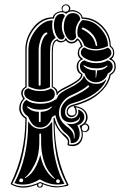

<svg xmlns="http://www.w3.org/2000/svg" viewBox="-20 -855 580 879"><path d="M157 -14Q155 -11 155 -8Q155 0 163 0Q167 0 170 -4.5Q173 -9 170 -14Q164 -17 164 -17Q163 -16 160 -15Q158 -14 157 -14ZM296 -816Q296 -822 292 -826.5Q288 -831 281.5 -831Q275 -831 270.5 -826Q266 -821 266 -815Q266 -808 272 -803Q272 -803 279 -801Q282 -800 291 -805Q296 -810 296 -816ZM369 -250Q364 -250 358 -254Q359 -248 359 -238Q359 -215 346.5 -200.5Q334 -186 312 -186Q301 -186 290 -190Q289 -192 289 -194Q289 -196 290 -199.5Q291 -203 291 -205Q291 -215 280.5 -224.5Q270 -234 254.5 -251.5Q239 -269 230 -295Q230 -132 294 -8Q294 -5 281.5 -2.5Q269 0 257 1.5Q245 3 242 3Q212 3 175 -12Q175 -11 175.5 -9.5Q176 -8 176 -7Q176 4 162 4Q156 4 152 0Q148 -4 150 -10Q114 4 86 4Q57 4 31 -11Q29 -12 29 -14Q96 -152 96 -306V-312Q68 -331 68 -360Q68 -384 86 -403Q77 -418 77 -429Q77 -446 96 -458V-627Q96 -684 133 -730Q170 -776 222 -776Q224 -788 237 -796Q250 -804 264 -804H266Q262 -811 262 -816Q262 -824 268 -829.5Q274 -835 282.5 -835Q291 -835 296.5 -829Q302 -823 302 -816Q302 -812 299 -807Q306 -809 309 -809Q326 -809 341 -799Q356 -789 358 -775Q410 -775 448.5 -736Q487 -697 487 -645Q503 -634 503 -613Q503 -596 491 -585Q510 -575 510 -550Q510 -524 487 -512Q479 -473 450 -442.5Q421 -412 388.5 -396Q356 -380 317 -370Q290 -363 290 -342Q290 -336 295.5 -331Q301 -326 308 -326Q326 -326 326 -342Q326 -355 318 -366Q315 -370 321 -370Q351 -366 366 -351.5Q381 -337 381 -318Q381 -301 370 -290Q378 -290 383.5 -283.5Q389 -277 389 -269Q389 -261 382.5 -255.5Q376 -250 369 -250ZM356 -261Q360 -254 367 -254Q374 -254 378.5 -259.5Q383 -265 383 -271Q383 -276 379 -280.5Q375 -285 370 -285Q364 -285 359 -280Q354 -275 354 -270Q354 -268 355 -265Q356 -262 356 -261ZM284 -290Q294 -287 303 -287Q320 -287 332.5 -294Q345 -301 346 -314Q347 -318 345 -319L344 -316Q342 -307 329 -301Q316 -295 302 -295Q280 -295 267 -310Q258 -322 258 -344Q258 -365 272 -382.5Q286 -400 304 -408Q368 -438 387 -457Q390 -460 387 -463Q384 -466 381 -463Q363 -444 300 -416Q279 -405 264.5 -384.5Q250 -364 250 -338Q250 -305 282 -279Q310 -259 316 -241Q319 -230 318 -226Q317 -223 318 -222Q320 -219 321 -224Q321 -226 321.5 -229Q322 -232 322 -234Q322 -251 314 -261.5Q306 -272 289 -286Q286 -287 284 -290ZM68 -29Q68 -21 77 -21Q86 -21 86 -29.5Q86 -38 77 -38Q73 -38 70.5 -35Q68 -32 68 -29ZM246 -17Q254 -17 254 -26Q254 -29 251 -31.5Q248 -34 245 -34Q237 -34 237 -25.5Q237 -17 246 -17ZM229 -40Q197 -72 186 -103Q177 -126 173 -149.5Q169 -173 168.5 -189.5Q168 -206 168 -240Q168 -244 164 -244Q160 -244 160 -240V-223V-208Q160 -144 139 -103Q130 -86 126 -79.5Q122 -73 114 -62.5Q106 -52 95 -43Q92 -41 94 -40Q96 -39 99 -42Q127 -57 147 -98Q159 -123 164 -145Q174 -108 178 -100Q197 -58 226 -38Q231 -33 231 -37Q231 -38 229 -40ZM215 -362Q219 -366 217.5 -367Q216 -368 212 -365Q197 -353 162 -353Q130 -353 109 -367Q105 -369 104 -367.5Q103 -366 106 -363Q126 -343 158 -343V-300Q158 -296 162 -296Q166 -296 166 -300V-343Q197 -343 215 -362ZM194 -698Q197 -700 197 -702.5Q197 -705 195 -706Q193 -707 190 -706Q170 -697 160 -653Q157 -639 157 -627V-467Q157 -464 159 -463Q161 -462 163.5 -463Q166 -464 166 -467V-627Q166 -649 174.5 -670.5Q183 -692 194 -698ZM351 -514Q331 -525 331 -550Q331 -573 349 -585Q336 -594 336 -611Q336 -633 351 -644Q350 -646 348 -651Q346 -656 345 -659Q344 -662 341.5 -665.5Q339 -669 336 -671Q324 -656 308 -656Q292 -656 281 -670Q271 -661 258 -661Q246 -661 240 -669Q222 -661 222 -620V-610V-458Q230 -456 236.5 -449Q243 -442 243 -433Q251 -443 279 -456.5Q307 -470 329 -484.5Q351 -499 351 -514ZM470 -550Q473 -554 471.5 -555Q470 -556 466 -553Q453 -542 422 -542Q389 -542 367 -555Q365 -557 363 -556Q360 -555 364 -552Q383 -533 418 -533V-501Q418 -497 418.5 -497Q419 -497 420 -501L425 -533Q454 -533 470 -550ZM425 -650Q420 -681 401.5 -700.5Q383 -720 362 -728Q355 -730 354 -724Q354 -721 358 -720Q377 -712 395 -694Q413 -676 418 -648Q418 -643 423 -645Q426 -647 425 -650ZM275 -14Q260 -10 243 -10Q203 -10 162 -34Q145 -23 125.5 -16.5Q106 -10 86 -10Q62 -10 46 -17Q109 -132 109 -295Q109 -296 109.5 -296.5Q110 -297 111 -298Q130 -265 165 -265Q197 -265 217 -297Q217 -297 217.5 -295Q218 -293 219 -293V-276Q219 -225 224 -181Q229 -137 242 -92.5Q255 -48 275 -14ZM162 -388Q136 -388 113.5 -399Q91 -410 91 -429Q91 -446 110 -451Q133 -438 165 -438Q194 -438 213 -450Q231 -443 231 -424Q231 -388 162 -388ZM366 -506Q381 -471 422 -471Q449 -471 466 -492Q466 -490 466 -488Q435 -417 314 -383Q278 -374 278 -341Q278 -328 286.5 -320.5Q295 -313 307 -313Q332 -314 338 -336Q339 -337 338.5 -345Q338 -353 338 -354Q366 -343 366 -319Q366 -307 356.5 -295.5Q347 -284 334 -282Q345 -262 345 -242Q345 -224 335.5 -212Q326 -200 309 -200H304Q304 -218 296.5 -229Q289 -240 279 -246.5Q269 -253 255.5 -274Q242 -295 233 -329Q226 -323 218 -319Q213 -299 198.5 -285Q184 -271 165 -271Q144 -271 131.5 -283.5Q119 -296 109 -321Q83 -338 83 -364Q83 -386 101 -398Q122 -380 165 -380Q206 -380 233 -399Q238 -399 242 -407Q245 -420 262.5 -432Q280 -444 300 -453Q320 -462 339.5 -476.5Q359 -491 363 -506Q364 -506 364.5 -506Q365 -506 366 -506ZM235 -682Q218 -671 213.5 -656Q209 -641 209 -610V-456Q185 -445 164 -445Q141 -445 110 -459V-627Q110 -675 144.5 -718.5Q179 -762 221 -762Q219 -747 219 -739Q219 -704 235 -682ZM358 -644Q360 -641 357 -640Q342 -633 342 -613Q342 -596 357 -588Q361 -584 357 -582Q338 -576 338 -551Q338 -527 358 -516Q358 -496 332 -478.5Q306 -461 277 -447.5Q248 -434 244 -423Q243 -419 241 -419Q239 -419 239 -422Q239 -433 233 -442.5Q227 -452 220 -454Q217 -454 217 -456V-610Q217 -623 217.5 -630.5Q218 -638 220 -648.5Q222 -659 227 -665.5Q232 -672 240 -675Q243 -677 244 -674Q249 -667 259 -667Q276 -667 278 -678Q281 -682 284 -678Q291 -663 308 -663Q323 -663 332 -678Q333 -680 337 -678Q350 -669 358 -644ZM496 -550Q496 -530 473 -518Q470 -502 454 -490Q438 -478 419 -478Q401 -478 386 -489.5Q371 -501 368 -518Q346 -528 346 -554Q346 -571 366 -579Q389 -566 421 -566Q452 -566 473 -579Q496 -571 496 -550ZM261 -674Q247 -674 237 -695Q227 -716 227 -741Q227 -762 235.5 -776.5Q244 -791 260 -791Q272 -794 277 -782Q263 -761 263 -735Q263 -711 276 -688Q276 -683 271.5 -678.5Q267 -674 261 -674ZM419 -574Q397 -574 373.5 -586Q350 -598 350 -613Q350 -631 366 -638Q387 -624 418 -624Q449 -624 474 -637Q490 -628 490 -612.5Q490 -597 467 -585.5Q444 -574 419 -574ZM307 -670Q294 -670 283 -689.5Q272 -709 272 -731Q272 -757 282 -776Q292 -795 314 -795Q329 -795 338 -787Q347 -779 347 -765Q326 -740 326 -709Q326 -699 329 -688Q329 -682 322 -676Q315 -670 307 -670ZM474 -644Q445 -630 418 -630Q388 -630 366 -646Q356 -676 337 -688Q334 -696 334 -706Q334 -742 357 -763Q406 -763 440 -725Q474 -687 474 -649ZM306 -319Q298 -319 291.5 -326Q285 -333 285 -342Q285 -369 315 -376Q462 -417 482 -516Q504 -525 504 -550Q504 -576 483 -582Q477 -584 482 -588Q498 -596 498 -614Q497 -633 482 -642Q482 -693 444 -731Q406 -769 355 -769Q353 -771 353 -772Q353 -785 339.5 -794Q326 -803 310 -803Q294 -803 285 -793Q284 -792 282.5 -792Q281 -792 281 -793Q273 -799 263 -799Q250 -799 239 -791.5Q228 -784 228 -773Q228 -770 225 -770Q175 -770 138.5 -725.5Q102 -681 102 -627V-455Q84 -446 84 -427Q84 -416 93 -406Q94 -403 93 -402Q75 -385 75 -362Q75 -332 102 -316V-309Q102 -137 36 -14Q58 -2 86 -2Q123 -2 164 -22Q186 -12 205 -7Q224 -2 242 -2Q263 -2 286 -10Q251 -75 238 -144Q225 -213 225 -314Q227 -317 230 -316Q236 -290 247.5 -271Q259 -252 270 -244.5Q281 -237 289 -227Q297 -217 297 -205Q297 -201 295 -194Q305 -193 310 -193Q330 -193 342 -206Q354 -219 354 -240Q354 -256 345 -276Q344 -279 346 -280Q374 -291 374 -319Q374 -335 362.5 -347Q351 -359 327 -364Q332 -353 332 -346Q332 -334 325 -326.5Q318 -319 306 -319Z"/></svg>

Font: Indiction Unicode
Style: Normal
Weight: 500
Version: Version 1.1